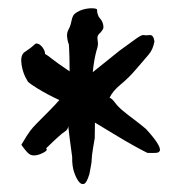

<svg xmlns="http://www.w3.org/2000/svg" viewBox="-20 -727 429 474"><path d="M148.4 -416Q148.4 -407.2 139.2 -401.6Q129.9 -396 93.8 -360.8Q99.1 -356.4 88.1 -350.6Q77.1 -344.7 67.9 -343.5Q58.6 -342.3 52 -346.9Q45.4 -351.6 32.7 -369.6Q47.4 -394.5 54.2 -403.6Q61 -412.6 71.5 -423.1Q82 -433.6 100.1 -451.9Q118.2 -470.2 126.5 -480Q96.7 -493.7 72 -509Q47.4 -524.4 47.9 -527.3Q37.1 -543.9 33.4 -566.2Q29.8 -588.4 39.1 -597.2Q45.9 -602.1 52.2 -606.4Q58.6 -610.8 65.4 -617.2Q68.4 -620.6 73.2 -619.1Q78.1 -617.7 82 -613.5Q85.9 -609.4 88.6 -604.2Q91.3 -599.1 91.3 -593.8Q98.6 -589.8 108.6 -581.5Q118.7 -573.2 151.9 -550.8Q151.9 -570.8 151.4 -586.7Q150.9 -602.5 150.4 -612.1Q149.9 -621.6 148.9 -619.6Q146 -629.4 145.5 -637.7Q145 -646 148.9 -653.8Q153.8 -661.6 156.5 -675.5Q159.2 -689.5 165.5 -693.8Q174.8 -700.7 186.5 -703.9Q198.2 -707 209.2 -706.5Q220.2 -706.1 219.7 -702.1Q219.2 -698.2 221.7 -690.4Q223.6 -684.6 227.5 -680.7Q231.4 -676.8 233.4 -670.7Q235.4 -664.6 235.4 -659.7Q235.4 -654.8 227.5 -646Q224.1 -643.6 222.2 -640.1Q220.2 -636.7 220.5 -632.6Q220.7 -628.4 221.7 -621.6Q222.7 -614.7 217.8 -600.6Q211.9 -578.1 209 -548.8Q242.2 -575.7 275.4 -602.1Q298.3 -618.7 314 -630.1Q329.6 -641.6 334.5 -640.4Q339.4 -639.2 349.1 -640.4Q358.9 -641.6 361.3 -625Q357.9 -605 347.2 -592.5Q336.4 -580.1 317.1 -557.4Q297.9 -534.7 278.1 -518.6Q258.3 -502.4 250.5 -485.8Q256.3 -483.9 263.7 -473.9Q271 -463.9 282.7 -454.1Q294.4 -444.3 312 -431.2Q329.6 -418 340.8 -408.2Q360.4 -386.7 368.2 -374Q376 -361.3 374.8 -355.7Q373.5 -350.1 365 -349.6Q356.4 -349.1 343.8 -349.6Q333.5 -354.5 310.5 -367.2Q287.6 -379.9 262.5 -395.3Q237.3 -410.6 214.4 -424.3Q213.9 -397.9 213.9 -386.2Q212.4 -378.9 209.5 -360.1Q206.5 -341.3 206.5 -334.7Q206.5 -328.1 204.6 -318.1Q202.6 -308.1 200.7 -297.4Q194.3 -275.9 187.7 -273.2Q181.2 -270.5 174.8 -278.3Q168.5 -286.1 163.1 -301.5Q157.7 -316.9 158.2 -339.4Q151.4 -388.2 148.4 -416Z"/></svg>

Font: AKL 022
Style: Regular
Weight: 400
Designer: AKL
Foundry: AKL
Version: Version 2.053;August 19, 2024;FontCreator 13.0.0.2675 64-bit